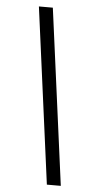

<svg xmlns="http://www.w3.org/2000/svg" viewBox="-55 -768 415 851"><g transform="rotate(5 152.0 -343.0)"><path d="M187 48.8 83 -734.9H145L249 48.8Z"/></g></svg>

Font: Archivo Expanded Light
Style: Italic
Weight: 300
Width: 7
Italic angle: -10°
Designer: Hector Gatti
Foundry: Omnibus-Type
Version: Version 2.001